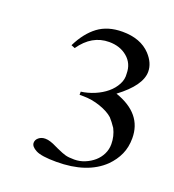

<svg xmlns="http://www.w3.org/2000/svg" viewBox="-91 -514 532 588"><g transform="rotate(20 175.0 -220.0)"><path d="M77.6 -350.1Q99.6 -395 131.3 -418.7Q163.1 -442.4 210.9 -442.4Q270 -442.4 302.2 -408.2Q326.2 -382.3 326.2 -354Q326.2 -309.1 257.8 -257.8Q350.1 -226.1 350.1 -146Q350.1 -116.7 339.6 -93.3Q329.1 -69.8 309.1 -49.8Q255.9 1.5 155.8 1.5Q106.9 1.5 88.9 -8.1Q70.8 -17.6 70.8 -29.8Q70.8 -39.6 79.3 -46.6Q87.9 -53.7 100.6 -53.7Q108.9 -53.7 117.7 -50.8Q123 -49.8 146 -38.6Q156.7 -33.7 164.3 -30.8Q171.9 -27.8 175.8 -26.9Q186 -23.9 205.1 -23.9Q223.1 -23.9 239.5 -30.8Q255.9 -37.6 268.6 -48.6Q281.2 -59.6 288.6 -74.7Q295.9 -89.8 295.9 -106.9Q295.9 -132.8 284.2 -155.8Q278.8 -164.1 273.4 -170.9Q268.1 -177.7 263.2 -183.1Q248 -196.8 220.5 -206.3Q192.9 -215.8 165 -215.8H152.8V-226.1Q174.8 -229 196.3 -238Q217.8 -247.1 233.9 -260.5Q250 -273.9 259 -291Q268.1 -308.1 266.1 -326.2Q266.1 -358.9 242.4 -378.9Q218.8 -398.9 183.1 -398.9Q127 -398.9 89.8 -345.2Z"/></g></svg>

Font: ML-NILA02
Style: Regular
Weight: 400
Version: Version ML-NILA02 1.0